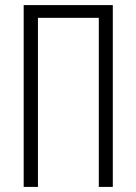

<svg xmlns="http://www.w3.org/2000/svg" viewBox="-20 -734 536 754"><path d="M73 0H129V-664H368V0H423V-714H73Z"/></svg>

Font: Noto Sans Display Condensed Light
Style: Regular
Weight: 300
Width: 3
Designer: Monotype Design Team
Foundry: Monotype Imaging Inc.
Version: Version 1.900